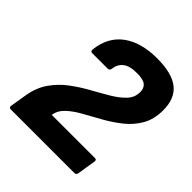

<svg xmlns="http://www.w3.org/2000/svg" viewBox="-184 -792 917 917"><g transform="rotate(45 275.0 -333.5)"><path d="M32 0Q20 0 21 -13L35 -98Q45 -159 76 -203Q107 -247 149.5 -278.5Q192 -310 237.5 -335Q283 -360 322.5 -383.5Q362 -407 386.5 -433.5Q411 -460 411 -496Q411 -522 394.5 -535.5Q378 -549 336 -549Q287 -549 263.5 -530.5Q240 -512 236 -478Q234 -465 222 -465H118Q105 -465 106 -478Q116 -571 181 -619Q246 -667 354 -667Q455 -667 502.5 -629Q550 -591 550 -512Q550 -451 525 -407.5Q500 -364 460.5 -332.5Q421 -301 376.5 -276Q332 -251 291 -228.5Q250 -206 222 -180Q194 -154 189 -120H481Q493 -120 491 -107L476 -13Q474 0 461 0Z"/></g></svg>

Font: Sofia Sans ExtraBold
Style: Italic
Weight: 800
Italic angle: -9°
Designer: Botio Nikoltchev, Ani Petrova
Foundry: lettersoup
Version: Version 4.100; ttfautohint (v1.8.4.7-5d5b)